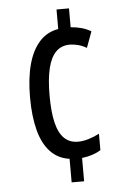

<svg xmlns="http://www.w3.org/2000/svg" viewBox="-53 -763 535 812"><g transform="rotate(-5 214.5 -357.0)"><path d="M271 -644Q296 -642 317.5 -636Q339 -630 357 -619L332 -551Q313 -562 294.5 -566.5Q276 -571 261 -571Q225 -571 202 -548Q179 -525 168 -479Q157 -433 157 -364Q157 -294 168 -248.5Q179 -203 202 -181Q225 -159 260 -159Q281 -159 304.5 -166Q328 -173 351 -185V-115Q335 -105 315 -98.5Q295 -92 271 -89V10H218V-90Q169 -97 137 -131Q105 -165 89.5 -224Q74 -283 74 -363Q74 -444 90 -503Q106 -562 138 -597.5Q170 -633 218 -641V-724H271Z"/></g></svg>

Font: Noto Sans Khmer ExtraCondensed
Style: Regular
Weight: 400
Width: 2
Designer: Danh Hong and the Monotype Design Team
Foundry: Monotype Imaging Inc.
Version: Version 2.004